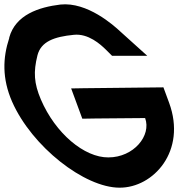

<svg xmlns="http://www.w3.org/2000/svg" viewBox="-201 -818 878 888"><path d="M239.7 -270 179.7 -269 128.1 -409 186.4 -410 554.8 -414 555.2 -413 581 -343C663.6 -119 507.7 51 351.8 50C190.3 50 -53.1 -139 -145.2 -348C-191.7 -455 -188.7 -550 -158 -643L-158.4 -644C-129.4 -750 -20.7 -785 78.5 -797C202.9 -810 324.7 -701 355.7 -672L480 -560H317.2L289.1 -588C263.7 -613 207.5 -664 140.4 -657C49.3 -648 -11.4 -626 -27.8 -562C-47 -485 -43.9 -433 -12 -358C55.2 -201 189.2 -89 300.2 -90C417.5 -90 500.1 -191 470.2 -272Z"/></svg>

Font: Nordica Plus
Style: NordicaClassicRgCondOpObl
Weight: 500
Version: Version 1.01